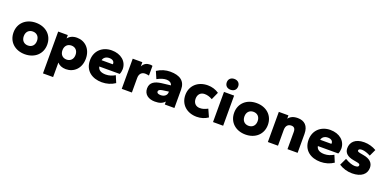

<svg xmlns="http://www.w3.org/2000/svg" viewBox="-6 -1666 5663 2813"><g transform="rotate(20 2825.0 -259.5)"><path d="M295 10C448 10 558 -88 558 -235C558 -382 448 -480 295 -480C142 -480 32 -382 32 -235C32 -88 142 10 295 10ZM295 -126C234 -126 192 -167 192 -235C192 -303 234 -344 295 -344C356 -344 398 -303 398 -235C398 -167 356 -126 295 -126Z M935 10C1060 10 1160 -83 1160 -235C1160 -387 1060 -480 935 -480C870 -480 822 -456 793 -417V-470H643V182H801V-44C830 -11 875 10 935 10ZM897 -126C837 -126 795 -167 795 -235C795 -303 837 -344 897 -344C957 -344 999 -303 999 -235C999 -167 957 -126 897 -126Z M1495 10C1571 10 1641 -11 1700 -51L1655 -158C1612 -133 1564 -116 1512 -116C1439 -116 1393 -142 1384 -195H1702C1713 -216 1720 -250 1720 -275C1720 -396 1620 -480 1477 -480C1334 -480 1224 -385 1224 -235C1224 -70 1347 10 1495 10ZM1481 -362C1534 -362 1560 -336 1560 -303C1560 -300 1559 -297 1558 -293H1384C1392 -333 1428 -362 1481 -362Z M1963 0V-227C1963 -295 2002 -327 2053 -327C2073 -327 2093 -323 2113 -319V-470C2105 -474 2090 -476 2074 -476C2025 -476 1982 -457 1955 -404V-470H1805V0Z M2321 10C2394 10 2437 -5 2476 -46V0H2626V-286C2626 -419 2541 -480 2388 -480C2321 -480 2250 -461 2185 -418L2233 -307C2293 -339 2337 -351 2377 -351C2417 -351 2454 -335 2465 -294L2321 -277C2228 -264 2151 -231 2151 -133C2151 -37 2228 10 2321 10ZM2373 -108C2332 -108 2311 -120 2311 -143C2311 -165 2332 -179 2374 -185L2468 -198V-186C2468 -143 2430 -108 2373 -108Z M2974 10C3039 10 3098 -8 3149 -43L3096 -161C3051 -137 3017 -126 2974 -126C2913 -126 2871 -167 2871 -235C2871 -303 2913 -344 2974 -344C3017 -344 3051 -333 3096 -309L3149 -427C3098 -462 3039 -480 2974 -480C2821 -480 2711 -382 2711 -235C2711 -88 2821 10 2974 10Z M3386 0V-470H3228V0ZM3307 -532C3362 -532 3396 -566 3396 -617C3396 -666 3362 -701 3307 -701C3252 -701 3218 -666 3218 -617C3218 -566 3252 -532 3307 -532Z M3735 10C3888 10 3998 -88 3998 -235C3998 -382 3888 -480 3735 -480C3582 -480 3472 -382 3472 -235C3472 -88 3582 10 3735 10ZM3735 -126C3674 -126 3632 -167 3632 -235C3632 -303 3674 -344 3735 -344C3796 -344 3838 -303 3838 -235C3838 -167 3796 -126 3735 -126Z M4547 0V-294C4547 -421 4481 -480 4376 -480C4308 -480 4262 -457 4233 -418V-470H4083V0H4241V-245C4241 -312 4275 -344 4326 -344C4368 -344 4389 -319 4389 -270V0Z M4903 10C4979 10 5049 -11 5108 -51L5063 -158C5020 -133 4972 -116 4920 -116C4847 -116 4801 -142 4792 -195H5110C5121 -216 5128 -250 5128 -275C5128 -396 5028 -480 4885 -480C4742 -480 4632 -385 4632 -235C4632 -70 4755 10 4903 10ZM4889 -362C4942 -362 4968 -336 4968 -303C4968 -300 4967 -297 4966 -293H4792C4800 -333 4836 -362 4889 -362Z M5397 10C5544 10 5618 -60 5618 -156C5618 -233 5565 -282 5465 -299L5411 -309C5376 -316 5367 -323 5367 -336C5367 -355 5385 -365 5420 -365C5459 -365 5511 -346 5554 -323L5603 -428C5547 -461 5481 -480 5413 -480C5269 -480 5207 -404 5207 -314C5207 -241 5256 -196 5355 -179L5409 -169C5445 -162 5458 -155 5458 -136C5458 -115 5438 -105 5399 -105C5363 -105 5308 -121 5244 -160L5192 -50C5255 -10 5324 10 5397 10Z"/></g></svg>

Font: Gantari ExtraBold
Style: Regular
Weight: 800
Designer: Anugrah Pasau
Foundry: Lafontype
Version: Version 1.000